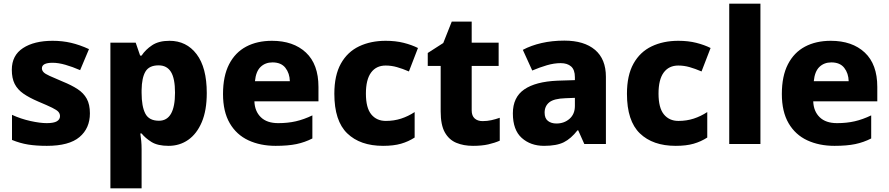

<svg xmlns="http://www.w3.org/2000/svg" viewBox="-20 -780 4814 1040"><path d="M467 -166Q467 -85 410.5 -37.5Q354 10 234 10Q176 10 132.5 3Q89 -4 45 -22V-158Q93 -136 145 -124.5Q197 -113 233 -113Q271 -113 288 -123Q305 -133 305 -151Q305 -164 296.5 -174Q288 -184 262.5 -196.5Q237 -209 187 -230Q138 -251 106.5 -273Q75 -295 59.5 -325.5Q44 -356 44 -402Q44 -480 104.5 -519.5Q165 -559 265 -559Q318 -559 365 -548Q412 -537 462 -514L414 -400Q373 -418 334.5 -429Q296 -440 265 -440Q207 -440 207 -410Q207 -399 215.5 -389.5Q224 -380 248.5 -369Q273 -358 320 -338Q367 -319 400 -297.5Q433 -276 450 -245Q467 -214 467 -166Z M898 -559Q990 -559 1045 -486.5Q1100 -414 1100 -276Q1100 -182 1073 -118.5Q1046 -55 999.5 -22.5Q953 10 893 10Q834 10 800.5 -11Q767 -32 747 -57H740Q743 -38 745 -17Q747 4 747 28V240H578V-549H715L739 -479H747Q768 -511 804 -535Q840 -559 898 -559ZM839 -426Q788 -426 768 -392.5Q748 -359 747 -292V-277Q747 -204 767 -165Q787 -126 841 -126Q928 -126 928 -278Q928 -355 906 -390.5Q884 -426 839 -426Z M1453 -559Q1569 -559 1637 -495.5Q1705 -432 1705 -309V-231H1358Q1360 -177 1393 -145Q1426 -113 1487 -113Q1539 -113 1582.5 -123Q1626 -133 1672 -155V-30Q1631 -9 1585.5 0.5Q1540 10 1473 10Q1390 10 1325.5 -20Q1261 -50 1224.5 -112.5Q1188 -175 1188 -271Q1188 -368 1221 -432Q1254 -496 1313.5 -527.5Q1373 -559 1453 -559ZM1456 -442Q1417 -442 1391.5 -417.5Q1366 -393 1361 -340H1550Q1549 -383 1526 -412.5Q1503 -442 1456 -442Z M2055 10Q1931 10 1861 -57.5Q1791 -125 1791 -272Q1791 -372 1826.5 -435.5Q1862 -499 1925 -529Q1988 -559 2069 -559Q2123 -559 2166.5 -548Q2210 -537 2244 -520L2195 -393Q2160 -408 2130 -416.5Q2100 -425 2069 -425Q2018 -425 1990 -387Q1962 -349 1962 -273Q1962 -196 1991 -160.5Q2020 -125 2070 -125Q2114 -125 2152.5 -137.5Q2191 -150 2226 -173V-35Q2192 -13 2152 -1.5Q2112 10 2055 10Z M2594 -124Q2619 -124 2641.5 -129Q2664 -134 2687 -142V-18Q2660 -6 2625 2Q2590 10 2542 10Q2491 10 2451.5 -6.5Q2412 -23 2389.5 -63Q2367 -103 2367 -176V-423H2297V-493L2381 -547L2427 -663H2535V-549H2681V-423H2535V-182Q2535 -153 2551 -138.5Q2567 -124 2594 -124Z M3037 -560Q3144 -560 3203 -510Q3262 -460 3262 -364V0H3145L3112 -74H3108Q3073 -29 3034 -9.5Q2995 10 2927 10Q2854 10 2806 -33Q2758 -76 2758 -166Q2758 -253 2819.5 -295.5Q2881 -338 3000 -343L3094 -346V-362Q3094 -402 3073.5 -420Q3053 -438 3017 -438Q2981 -438 2942 -426.5Q2903 -415 2863 -398L2812 -510Q2857 -534 2914 -547Q2971 -560 3037 -560ZM3043 -248Q2980 -246 2955 -225.5Q2930 -205 2930 -170Q2930 -139 2948 -125Q2966 -111 2994 -111Q3036 -111 3065 -136.5Q3094 -162 3094 -206V-250Z M3640 10Q3516 10 3446 -57.5Q3376 -125 3376 -272Q3376 -372 3411.5 -435.5Q3447 -499 3510 -529Q3573 -559 3654 -559Q3708 -559 3751.5 -548Q3795 -537 3829 -520L3780 -393Q3745 -408 3715 -416.5Q3685 -425 3654 -425Q3603 -425 3575 -387Q3547 -349 3547 -273Q3547 -196 3576 -160.5Q3605 -125 3655 -125Q3699 -125 3737.5 -137.5Q3776 -150 3811 -173V-35Q3777 -13 3737 -1.5Q3697 10 3640 10Z M4099 0H3930V-760H4099Z M4480 -559Q4596 -559 4664 -495.5Q4732 -432 4732 -309V-231H4385Q4387 -177 4420 -145Q4453 -113 4514 -113Q4566 -113 4609.5 -123Q4653 -133 4699 -155V-30Q4658 -9 4612.5 0.5Q4567 10 4500 10Q4417 10 4352.5 -20Q4288 -50 4251.5 -112.5Q4215 -175 4215 -271Q4215 -368 4248 -432Q4281 -496 4340.5 -527.5Q4400 -559 4480 -559ZM4483 -442Q4444 -442 4418.5 -417.5Q4393 -393 4388 -340H4577Q4576 -383 4553 -412.5Q4530 -442 4483 -442Z"/></svg>

Font: Noto Sans Tamil ExtraBold
Style: Regular
Weight: 800
Designer: Jelle Bosma - Monotype Design Team
Foundry: Monotype Imaging Inc.
Version: Version 2.004; ttfautohint (v1.8.4.7-5d5b)